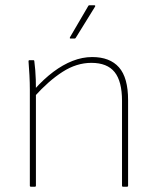

<svg xmlns="http://www.w3.org/2000/svg" viewBox="-20 -707 598 727"><path d="M446 0Q442 0 442 -4V-325Q442 -399 414 -434Q386 -469 326 -469Q270 -469 217 -435Q164 -401 111 -342V-369Q146 -408 182 -435Q218 -462 255 -476.5Q292 -491 329 -491Q396 -491 430.5 -452Q465 -413 465 -328V-4Q465 0 461 0ZM97 0Q93 0 93 -4V-368Q93 -394 91.5 -422Q90 -450 88 -475Q88 -479 91 -479H107Q110 -479 110 -475Q112 -459 113.5 -441.5Q115 -424 115.5 -406Q116 -388 116 -370V-359V-4Q116 0 112 0ZM247 -561Q243 -561 245 -566L314 -684Q315 -687 318 -687H337Q340 -687 340.5 -685.5Q341 -684 340 -682L267 -564Q265 -561 263 -561Z"/></svg>

Font: Sofia Sans Thin
Style: Regular
Weight: 250
Designer: Botio Nikoltchev, Ani Petrova
Foundry: lettersoup
Version: Version 4.101